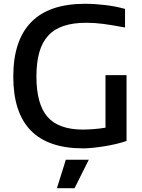

<svg xmlns="http://www.w3.org/2000/svg" viewBox="-20 -772 751 1012"><path d="M327 70H448L373 220H280ZM418 10Q234 10 142 -84.5Q50 -179 50 -368Q50 -559 144.5 -655.5Q239 -752 428 -752Q479 -752 534 -745.5Q589 -739 639 -725V-627Q571 -640 524.5 -646Q478 -652 436 -652Q366 -652 316 -635.5Q266 -619 234 -584Q202 -549 187 -495.5Q172 -442 172 -369Q172 -223 230.5 -156Q289 -89 418 -89Q441 -89 473.5 -91.5Q506 -94 536 -99V-376H647V-29Q621 -20 591 -13Q561 -6 530 -1Q499 4 470 7Q441 10 418 10Z"/></svg>

Font: Encode Sans Wide
Style: Medium
Weight: 500
Designer: Pablo Impallari, Andres Torresi
Foundry: Pablo Impallari, Andres Torresi
Version: Version 1.000; ttfautohint (v1.00) -l 8 -r 50 -G 200 -x 14 -